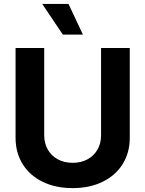

<svg xmlns="http://www.w3.org/2000/svg" viewBox="-20 -953 744 983"><path d="M644.4 -707.2V-247.8Q644.4 -171.2 607.9 -112.8Q571.3 -54.4 505 -22.2Q438.8 10.1 352 10.1Q264.8 10.1 198.5 -22.2Q132.3 -54.4 96 -112.8Q59.7 -171.2 59.7 -247.8V-707.2H206.4V-260.2Q206.4 -219.5 224.5 -187.6Q242.6 -155.6 275.7 -137.5Q308.8 -119.4 352 -119.4Q395.3 -119.4 428.4 -137.5Q461.5 -155.6 479.4 -187.6Q497.4 -219.5 497.4 -260.2V-707.2ZM196.2 -933H330.7L404.5 -775.9H301.6Z"/></svg>

Font: Pretendard Variable
Style: Regular
Weight: 400
Designer: Base glyphs from Inter by Rasmus Andersson; Hangul glyphs from Noto Sans CJK(Source Han Sans) by Jang Soo-young and Kang
Foundry: Kil Hyung-jin
Version: Version 1.100;FEAKit 1.0